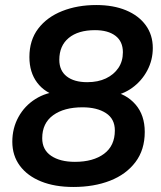

<svg xmlns="http://www.w3.org/2000/svg" viewBox="-20 -734 640 764"><path d="M272 10Q198 10 143.5 -12Q89 -34 59 -74.5Q29 -115 29 -170Q29 -224 53.5 -268.5Q78 -313 121 -340Q164 -367 217 -370L214 -350Q159 -364 128 -405Q97 -446 97 -507Q97 -574 132 -620Q167 -666 227.5 -690Q288 -714 363 -714Q431 -714 481.5 -693Q532 -672 560 -633.5Q588 -595 588 -543Q588 -495 566 -453.5Q544 -412 506 -384.5Q468 -357 420 -351L423 -371Q482 -361 519 -318.5Q556 -276 556 -209Q556 -138 519 -89Q482 -40 418 -15Q354 10 272 10ZM278 -90Q351 -90 394 -122Q437 -154 437 -215Q437 -261 401.5 -284Q366 -307 308 -307Q235 -307 191.5 -275.5Q148 -244 148 -184Q148 -138 183.5 -114Q219 -90 278 -90ZM327 -407Q370 -407 401.5 -422Q433 -437 451 -463.5Q469 -490 469 -526Q469 -569 439.5 -591.5Q410 -614 358 -614Q291 -614 253.5 -583Q216 -552 216 -496Q216 -453 245.5 -430Q275 -407 327 -407Z"/></svg>

Font: Nunito ExtraLight
Style: Bold Italic
Weight: 700
Italic angle: -9°
Version: Version 3.602